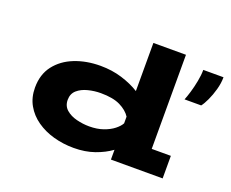

<svg xmlns="http://www.w3.org/2000/svg" viewBox="-121 -950 1393 1160"><g transform="rotate(20 575.5 -369.5)"><path d="M445.5 11Q377.5 11 315.8 -6.2Q254 -23.5 205.8 -57.2Q157.5 -91 129.8 -140Q102 -189 102 -252.5Q102 -337 146.2 -394.5Q190.5 -452 265 -481.5Q339.5 -511 430 -511Q504.5 -511 569 -491Q633.5 -471 682 -440.5V-750H891.5V-145H1014.5V0H682V-63Q638.5 -31 578.8 -10Q519 11 445.5 11ZM313 -250Q313 -211 340 -187.5Q367 -164 407.8 -153.8Q448.5 -143.5 489.5 -143.5Q539.5 -143.5 579 -157.2Q618.5 -171 644.8 -191.8Q671 -212.5 682 -233V-276Q660 -310.5 613.5 -333.5Q567 -356.5 488 -356.5Q447 -356.5 406.5 -346.2Q366 -336 339.5 -312.8Q313 -289.5 313 -250ZM975.5 -494Q984 -514.5 994.8 -550.2Q1005.5 -586 1013.2 -626.5Q1021 -667 1021 -700H1151Q1151 -661.5 1139.5 -620.2Q1128 -579 1112.2 -545.2Q1096.5 -511.5 1082.5 -494Z"/></g></svg>

Font: Trispace Expanded ExtraBold
Style: Regular
Weight: 800
Width: 7
Designer: Tyler Finck
Foundry: Etcetera Type Company
Version: Version 1.210; ttfautohint (v1.8.3)